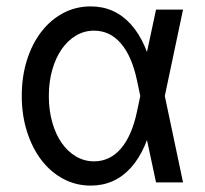

<svg xmlns="http://www.w3.org/2000/svg" viewBox="-20 -570 640 600"><path d="M425.8 -305V-235L407.8 -320Q391.8 -395 357.5 -434.6Q323.3 -474.2 273.8 -474.2Q243.3 -474.2 217.4 -458.8Q191.4 -443.4 172.6 -416.1Q153.8 -388.8 143.2 -351.4Q132.6 -314.1 132.6 -269.9Q132.6 -225.8 143.2 -188.2Q153.8 -150.6 172.6 -123.5Q191.4 -96.5 217.4 -81.1Q243.4 -65.8 273.8 -65.8Q323.3 -65.8 357.5 -105.4Q391.8 -145 407.8 -220ZM461.2 -210Q439.4 -101.6 388.9 -45.8Q338.4 10 263.6 10Q217 10 177.5 -11.2Q138 -32.4 109.4 -69.8Q80.7 -107.3 64.4 -158.7Q48 -210.1 48 -270Q48 -330.6 64.1 -381.8Q80.2 -433 109 -470.5Q137.8 -508 177.3 -529Q216.8 -550 263.4 -550Q338.2 -550 388.8 -494.2Q439.4 -438.4 461.2 -330L473.2 -270ZM424 -401.4H438L467.6 -540H552L495 -270L552 0H467.6L438 -138.6H424L446 -270Z"/></svg>

Font: CommitMonoV142 ExtLt
Style: Regular
Weight: 200
Monospace: yes
Designer: Eigil Nikolajsen
Foundry: Eigil Nikolajsen
Version: Version 1.142